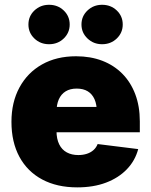

<svg xmlns="http://www.w3.org/2000/svg" viewBox="-20 -788 643 818"><path d="M309.1 10.3Q222.7 10.3 159.7 -23.4Q96.7 -57.1 62.7 -119.9Q28.8 -182.6 28.8 -269Q28.8 -352.5 63 -415.5Q97.2 -478.5 158.9 -513.4Q220.7 -548.3 304.2 -548.3Q365.7 -548.3 415.8 -529.1Q465.8 -509.8 501.5 -473.6Q537.1 -437.5 556.4 -386.2Q575.7 -335 575.7 -271V-224.6H88.9V-332.5H484.4L392.6 -310.5Q392.6 -342.8 382.8 -365Q373 -387.2 354 -398.9Q335 -410.6 306.6 -410.6Q278.8 -410.6 259.8 -398.9Q240.7 -387.2 230.7 -365Q220.7 -342.8 220.7 -310.5V-231Q220.7 -196.3 232.2 -173.1Q243.7 -149.9 264.6 -138.7Q285.6 -127.4 313.5 -127.4Q333.5 -127.4 350.1 -132.8Q366.7 -138.2 378.4 -148.7Q390.1 -159.2 396 -174.3L568.8 -152.8Q555.7 -103.5 520.5 -66.9Q485.4 -30.3 431.9 -10Q378.4 10.3 309.1 10.3ZM415 -599.6Q378.4 -599.6 352.8 -624Q327.1 -648.4 327.1 -683.6Q327.1 -719.2 352.8 -743.4Q378.4 -767.6 415 -767.6Q452.1 -767.6 477.5 -743.4Q502.9 -719.2 502.9 -683.6Q502.9 -648.4 477.5 -624Q452.1 -599.6 415 -599.6ZM189 -599.6Q151.9 -599.6 126.5 -624Q101.1 -648.4 101.1 -683.6Q101.1 -719.2 126.7 -743.4Q152.3 -767.6 189 -767.6Q226.1 -767.6 251.5 -743.4Q276.9 -719.2 276.9 -683.6Q276.9 -648.4 251.5 -624Q226.1 -599.6 189 -599.6Z"/></svg>

Font: Inter 17pt Black
Style: Regular
Weight: 900
Version: Version 4.001;git-66647c0bb